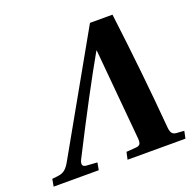

<svg xmlns="http://www.w3.org/2000/svg" viewBox="-147 -815 940 939"><g transform="rotate(-20 323.0 -346.0)"><path d="M-23.9 0 -17.1 -38.1 9.8 -41Q32.7 -43.5 46.6 -53Q60.5 -62.5 75.2 -86.9L417 -691.9H534.2Q574.2 -371.6 598.1 -85.9Q599.6 -63.5 606.2 -53Q612.8 -42.5 628.9 -41L669.9 -38.1L662.1 0H360.8L369.1 -38.1L420.9 -42Q436 -43.5 441.2 -52Q446.3 -60.5 444.8 -79.1L401.9 -553.2H399.9Q301.3 -380.9 147.9 -79.1Q131.3 -44.4 161.1 -42L217.8 -38.1L210.9 0Z"/></g></svg>

Font: Linguistics Pro
Style: Bold Italic
Weight: 700
Italic angle: -12°
Designer: Stefan Peev, Context Ltd
Foundry: Stefan Peev, Context Ltd
Version: Version 001.000